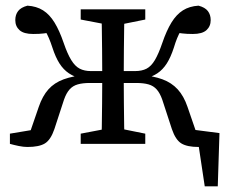

<svg xmlns="http://www.w3.org/2000/svg" viewBox="-20 -508 798 678"><path d="M723 0H642L632 -54L755 -38L749 150H703L674 -43ZM15 0V-36L135 -56L75 -9L117 -131Q130 -169 151 -192.5Q172 -216 205 -228Q238 -240 285 -244L271 -229Q243 -236 223.5 -249Q204 -262 190 -284Q176 -306 165 -340Q153 -377 140 -398.5Q127 -420 114 -436L175 -396Q151 -392 135.5 -390Q120 -388 97 -388Q64 -388 49 -401.5Q34 -415 34 -437Q34 -456 44 -469Q54 -482 77 -488Q109 -486 132 -471.5Q155 -457 172.5 -428.5Q190 -400 205 -356Q218 -318 231.5 -296Q245 -274 261.5 -265.5Q278 -257 301 -257H379V-215H297Q272 -215 254.5 -210Q237 -205 225.5 -192Q214 -179 206 -156L172 -52Q159 -14 138.5 -1.5Q118 11 77 11Q63 11 46 7.5Q29 4 15 0ZM744 0Q730 4 712.5 7.5Q695 11 681 11Q641 11 620.5 -1.5Q600 -14 587 -52L553 -156Q545 -179 533.5 -192Q522 -205 504.5 -210Q487 -215 461 -215H379V-257H457Q481 -257 497.5 -265.5Q514 -274 527 -296Q540 -318 553 -356Q568 -400 585.5 -428.5Q603 -457 626 -471.5Q649 -486 681 -488Q704 -482 714 -469Q724 -456 724 -437Q724 -415 709 -401.5Q694 -388 661 -388Q639 -388 623 -390Q607 -392 583 -396L644 -436Q631 -420 618 -398.5Q605 -377 594 -340Q583 -306 569 -284Q555 -262 535.5 -249Q516 -236 487 -229L473 -244Q521 -240 553.5 -228Q586 -216 607.5 -192.5Q629 -169 642 -131L684 -9L623 -56L744 -36ZM338 0Q339 -23 339.5 -60.5Q340 -98 340.5 -141Q341 -184 341 -221V-252Q341 -290 340.5 -333Q340 -376 339.5 -414.5Q339 -453 338 -475H420Q419 -453 418.5 -414.5Q418 -376 417.5 -333Q417 -290 417 -252V-221Q417 -184 417.5 -141Q418 -98 418.5 -60.5Q419 -23 420 0ZM265 0V-36L370 -56H394L493 -36V0ZM265 -439V-475H493V-439L394 -419H370Z"/></svg>

Font: Source Serif 4 Variable
Style: Regular
Weight: 400
Designer: Frank Grießhammer
Foundry: Adobe
Version: Version 4.005;hotconv 1.1.0;makeotfexe 2.6.0